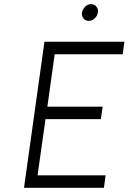

<svg xmlns="http://www.w3.org/2000/svg" viewBox="-20 -900 616 920"><path d="M449 -840Q452 -855 442 -868Q433 -880 416 -880Q400 -880 388 -868Q376 -856 373 -840Q370 -825 380 -812Q389 -800 405 -800Q422 -800 434 -812Q446 -824 449 -840ZM95 0H478L486 -60H160L198 -329H463L472 -389H207L242 -640H568L576 -700H193Z"/></svg>

Font: Unageo
Style: Light-Italic
Weight: 300
Designer: Richard Sepsi
Foundry: Richard Sepsi
Version: Version 2.000